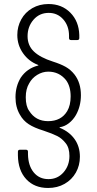

<svg xmlns="http://www.w3.org/2000/svg" viewBox="-20 -727 481 954"><path d="M69 45V27Q69 17 79 17H109Q119 17 119 27V39Q120 96 147.5 129.5Q175 163 221 163Q266 163 295.5 129.5Q325 96 325 48Q325 7 306 -16Q288 -39 264.5 -51Q241 -63 196 -78Q150 -92 122.5 -110Q95 -128 79 -157Q57 -194 57 -244Q57 -298 83 -341Q114 -387 168 -401Q171 -401 171 -403L168 -405Q123 -422 94.5 -462.5Q66 -503 66 -553Q66 -595 85.5 -630.5Q105 -666 140.5 -686.5Q176 -707 221 -707Q287 -707 329.5 -664Q372 -621 374 -553V-538Q374 -528 364 -528H333Q323 -528 323 -538V-549Q323 -598 294.5 -630.5Q266 -663 222 -663Q176 -663 146.5 -629Q117 -595 117 -547Q117 -501 148.5 -471Q180 -441 243 -421Q281 -409 306 -395Q331 -381 350 -357Q382 -316 382 -254Q382 -199 357 -155Q343 -131 322.5 -115Q302 -99 278 -95Q273 -93 277 -92Q324 -73 350.5 -36Q377 1 377 52Q377 95 357 130.5Q337 166 301 186.5Q265 207 219 207Q151 207 110.5 163.5Q70 120 69 45ZM125 -176Q157 -125 219 -125Q284 -125 314 -175Q331 -204 331 -248Q331 -298 308 -329Q274 -371 220 -371Q191 -371 165 -355Q139 -339 125 -313Q108 -285 108 -244Q108 -199 125 -176Z"/></svg>

Font: Barlow GEO Light
Style: Regular
Weight: 300
Designer: Jeremy Tribby
Foundry: Tribby Type
Version: Version 1.408